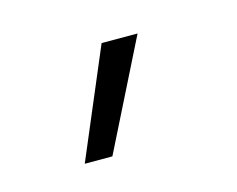

<svg xmlns="http://www.w3.org/2000/svg" viewBox="-40 -780 307 249"><g transform="rotate(-15 114.0 -655.0)"><path d="M48.8 -582H85.9L158.7 -727.5H110.4Z"/></g></svg>

Font: Raveo Display Display ExLight
Style: Regular
Weight: 200
Designer: Jakub Foglar, Rasmus Andersson (Inter)
Foundry: Jakubfoglar.com
Version: Version 1.100;Glyphs 3.2.3 (3260)